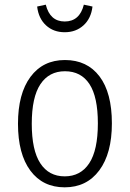

<svg xmlns="http://www.w3.org/2000/svg" viewBox="-20 -791 556 822"><path d="M459 -263Q459 -134 405 -61.5Q351 11 257 11Q163 11 110 -60.5Q57 -132 57 -261Q57 -390 110.5 -462Q164 -534 258 -534Q353 -534 406 -464Q459 -394 459 -263ZM116 -261Q116 -148 152.5 -92Q189 -36 257 -36Q325 -36 362 -92Q399 -148 399 -263Q399 -376 363 -431Q327 -486 258 -486Q190 -486 153 -430.5Q116 -375 116 -261ZM139 -763 176 -771Q194 -699 257 -699Q321 -699 339 -771L376 -763Q370 -712 337.5 -682.5Q305 -653 257 -653Q209 -653 177 -682.5Q145 -712 139 -763Z"/></svg>

Font: Fira Sans Condensed Light
Style: Regular
Weight: 300
Width: 3
Designer: bBox Type GmbH & Carrois Corporate GbR & Edenspiekermann AG
Foundry: bBox Type GmbH & Carrois Corporate GbR & Edenspiekermann AG
Version: Version 4.301